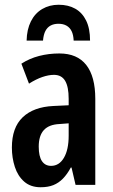

<svg xmlns="http://www.w3.org/2000/svg" viewBox="-20 -778 476 808"><path d="M230 -553Q305 -553 343 -504.5Q381 -456 381 -362V0H298L281 -73H278Q263 -45 245 -26.5Q227 -8 204.5 1Q182 10 151 10Q109 10 82 -13.5Q55 -37 42.5 -75.5Q30 -114 30 -157Q30 -241 75.5 -284.5Q121 -328 205 -332L269 -335V-362Q269 -413 254 -438Q239 -463 207 -463Q185 -463 158.5 -454Q132 -445 102 -426L70 -510Q104 -532 144.5 -542.5Q185 -553 230 -553ZM230 -256Q186 -254 164.5 -230.5Q143 -207 143 -161Q143 -120 156.5 -100Q170 -80 195 -80Q229 -80 249 -114Q269 -148 269 -207V-259ZM227 -758Q267 -758 296.5 -741.5Q326 -725 342.5 -691.5Q359 -658 359 -607H290Q289 -631 281.5 -646.5Q274 -662 260 -670Q246 -678 226 -678Q207 -678 193 -670.5Q179 -663 171 -647.5Q163 -632 161 -607H92Q93 -654 110 -688Q127 -722 157.5 -740Q188 -758 227 -758Z"/></svg>

Font: Noto Sans Display ExtraCondensed SemiBold
Style: Regular
Weight: 600
Width: 2
Designer: Monotype Design Team
Foundry: Monotype Imaging Inc.
Version: Version 2.003